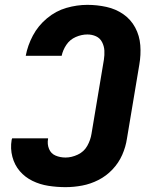

<svg xmlns="http://www.w3.org/2000/svg" viewBox="-20 -763 616 791"><path d="M250 8Q284 8 318.5 1.5Q353 -5 385.5 -21.5Q418 -38 443.5 -65Q469 -92 483.5 -125Q498 -158 503 -192L554 -497Q561 -537 558 -576.5Q555 -616 537 -649.5Q519 -683 488 -704.5Q457 -726 418.5 -734.5Q380 -743 340 -743Q297 -743 253.5 -730.5Q210 -718 173.5 -687.5Q137 -657 115.5 -616.5Q94 -576 86 -533H234Q239 -557 253.5 -578.5Q268 -600 292 -610.5Q316 -621 340 -621Q359 -621 375.5 -613.5Q392 -606 400.5 -589.5Q409 -573 410 -554.5Q411 -536 408 -517L357 -212Q353 -186 339.5 -162Q326 -138 300.5 -126Q275 -114 250 -114Q228 -114 209 -122Q190 -130 182 -149.5Q174 -169 178 -191V-193H30Q29 -190 28 -187Q22 -151 31 -117Q40 -83 61.5 -58Q83 -33 113.5 -18Q144 -3 179 2.5Q214 8 250 8Z"/></svg>

Font: Iosevka Sparkle Heavy Oblique
Style: Regular
Weight: 900
Italic angle: -9°
Designer: Belleve Invis
Foundry: Belleve Invis
Version: Version 4.5.0; ttfautohint (v1.8.3)